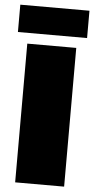

<svg xmlns="http://www.w3.org/2000/svg" viewBox="-58 -876 448 910"><g transform="rotate(5 166.5 -420.5)"><path d="M330 -711H1V-841H330ZM283 0H50V-660H283Z"/></g></svg>

Font: Work Sans Black
Style: Regular
Weight: 900
Designer: Wei Huang
Foundry: Wei Huang
Version: Version 1.500